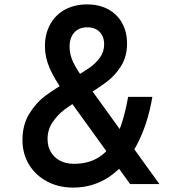

<svg xmlns="http://www.w3.org/2000/svg" viewBox="-20 -836 790 872"><path d="M82 -200Q82 -269 113 -319.5Q144 -370 187.5 -402Q231 -434 301 -475Q354 -506 384 -526.5Q414 -547 433.5 -574Q453 -601 453 -634Q453 -670 432.5 -691Q412 -712 376 -712Q339 -712 317.5 -688.5Q296 -665 296 -624Q296 -589 311.5 -555.5Q327 -522 362 -474L704 0H571L270 -417Q227 -477 205.5 -526.5Q184 -576 184 -626Q184 -682 208 -725.5Q232 -769 275.5 -792.5Q319 -816 376 -816Q430 -816 471 -794Q512 -772 534.5 -731.5Q557 -691 557 -638Q557 -580 530.5 -537Q504 -494 465 -464.5Q426 -435 363 -397Q307 -364 274 -339Q241 -314 218.5 -280.5Q196 -247 196 -204Q196 -171 211 -145.5Q226 -120 253 -106Q280 -92 316 -92Q386 -92 434.5 -125.5Q483 -159 513.5 -226Q544 -293 562 -396H672Q651 -272 602 -179Q553 -86 479 -35Q405 16 312 16Q246 16 193.5 -12Q141 -40 111.5 -89Q82 -138 82 -200Z"/></svg>

Font: Martian Mono Custom sWd Rg
Style: Regular
Weight: 400
Width: 6
Monospace: yes
Designer: Alex Havermale
Foundry: Evil Martians
Version: Version 1.000